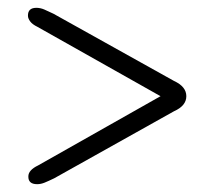

<svg xmlns="http://www.w3.org/2000/svg" viewBox="-20 -588 554 491"><path d="M51.5 -547.5Q51 -568 73 -568Q83 -568 93 -563.8Q103 -559.5 116.5 -553L425 -381Q456.5 -366.5 456.5 -342Q456.5 -317.5 425 -303.5L118.5 -132Q104 -125 94.2 -121Q84.5 -117 75 -117Q52 -117 52.5 -137Q52.5 -153 77.5 -165L390.5 -342L75.5 -519.5Q63 -525.5 57.2 -533.2Q51.5 -541 51.5 -547.5Z"/></svg>

Font: Fraunces 9pt S000
Style: Regular
Weight: 400
Version: Version 1.000; ttfautohint (v1.8.3)